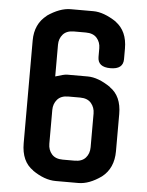

<svg xmlns="http://www.w3.org/2000/svg" viewBox="-55 -839 677 885"><g transform="rotate(5 283.5 -396.5)"><path d="M74 -635Q74 -712 129 -754H128Q186 -794 236 -794H341Q389 -794 448 -755H447Q501 -716 501 -635V-586Q501 -539 442 -539Q383 -539 383 -586V-626Q383 -654 366 -673.5Q349 -693 315 -693H260Q226 -693 209 -673.5Q192 -654 192 -626V-479Q233 -492 245 -492H341Q390 -492 448 -452H447Q501 -415 501 -332V-160Q501 -81 447 -39Q391 1 341 1H236Q184 1 128 -38H129Q74 -75 74 -160ZM192 -168Q192 -139 209 -119.5Q226 -100 260 -100H315Q349 -100 366 -119.5Q383 -139 383 -168V-324Q383 -352 366 -372Q349 -392 315 -392H260Q226 -392 209 -372Q192 -352 192 -324Z"/></g></svg>

Font: Gugi Cyrillic
Style: Regular
Weight: 400
Foundry: TAE System & Typefaces Co.
Version: Version 3.10 September 15, 2020